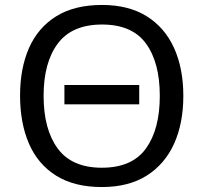

<svg xmlns="http://www.w3.org/2000/svg" viewBox="-20 -745 821 775"><path d="M720 -358Q720 -247 682.5 -164.5Q645 -82 572 -36Q499 10 391 10Q280 10 206.5 -36Q133 -82 97 -165Q61 -248 61 -359Q61 -469 97 -551Q133 -633 206.5 -679Q280 -725 392 -725Q499 -725 572 -679.5Q645 -634 682.5 -551.5Q720 -469 720 -358ZM156 -358Q156 -223 213 -145.5Q270 -68 391 -68Q513 -68 569 -145.5Q625 -223 625 -358Q625 -493 569 -569.5Q513 -646 392 -646Q271 -646 213.5 -569.5Q156 -493 156 -358ZM240 -324V-402H542V-324Z"/></svg>

Font: Go Noto Current
Style: Regular
Weight: 400
Designer: Monotype Design Team
Foundry: Monotype Imaging Inc.
Version: Version 2.007; ttfautohint (v1.8) -l 8 -r 50 -G 200 -x 14 -D